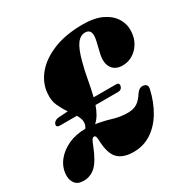

<svg xmlns="http://www.w3.org/2000/svg" viewBox="-177 -867 1019 1034"><g transform="rotate(-30 332.5 -350.0)"><path d="M-13 -62Q-9.5 -107.5 19.5 -143.5Q48.5 -179.5 95.2 -200.8Q142 -222 198 -222Q199.5 -222 200.5 -222Q211.5 -236.5 212.5 -253.5Q213.5 -266.5 209 -279.2Q204.5 -292 196.5 -305.5H90Q80.5 -305.5 75.5 -310.2Q70.5 -315 73 -323Q75.5 -333 84.5 -339.2Q93.5 -345.5 103.5 -346.5L166 -351Q146.5 -378.5 131.2 -412Q116 -445.5 120 -488Q124.5 -550.5 167.2 -602.2Q210 -654 286.8 -685Q363.5 -716 469.5 -716Q541.5 -716 588.8 -693Q636 -670 658.2 -632.2Q680.5 -594.5 677 -550Q675 -512.5 657 -482.2Q639 -452 610.2 -434.2Q581.5 -416.5 546.5 -416.5Q501 -416.5 480.5 -448.2Q460 -480 472.5 -533L488.5 -600.5Q505.5 -672 458.5 -672Q428.5 -672 406.5 -641.8Q384.5 -611.5 367 -543Q353.5 -493.5 344.8 -443.2Q336 -393 324.5 -346.5H465.5Q475 -346.5 479 -340.5Q483 -334.5 480.5 -326Q475 -305.5 453.5 -305.5H312.5Q304 -280.5 291.2 -257.8Q278.5 -235 259 -217Q310 -209 353.2 -195.5Q396.5 -182 444 -182Q479.5 -182 502.2 -197.2Q525 -212.5 543 -242Q562.5 -270.5 586 -267.5Q615.5 -263.5 609 -233.5Q592 -159 557.8 -102.5Q523.5 -46 474.8 -14.8Q426 16.5 365.5 16.5Q300.5 16.5 268.2 -16.2Q236 -49 233.5 -132Q233 -149.5 229.8 -156Q226.5 -162.5 219.5 -162.5Q212 -162.5 206 -153Q200 -143.5 191.5 -120.5Q161 -43 129.2 -13.2Q97.5 16.5 54 16.5Q17.5 16.5 1 -6Q-15.5 -28.5 -13 -62Z"/></g></svg>

Font: Fraunces 9pt S000 Black
Style: Italic
Weight: 900
Italic angle: -16°
Version: Version 1.000; ttfautohint (v1.8.3)